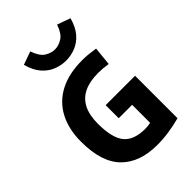

<svg xmlns="http://www.w3.org/2000/svg" viewBox="-270 -1031 1154 1154"><g transform="rotate(-45 307.0 -454.0)"><path d="M497 -536Q471 -540 452 -541.5Q433 -543 413 -543Q342 -543 294 -520Q246 -497 221.5 -449.5Q197 -402 197 -328Q197 -207 239 -156Q281 -105 377 -105Q397 -105 418 -109Q439 -113 468 -122L423 -53V-329L493 -263H309V-374H559V-13Q510 0 460 7.5Q410 15 360 15Q211 15 130 -67Q49 -149 49 -323Q49 -428 89 -505Q129 -582 207.5 -623.5Q286 -665 401 -665Q430 -665 452.5 -662.5Q475 -660 509 -655ZM331 -826Q363 -826 394.5 -846Q426 -866 445 -923L529 -893Q513 -833 482 -797.5Q451 -762 411.5 -746.5Q372 -731 331 -731Q290 -731 250.5 -746.5Q211 -762 180 -797.5Q149 -833 133 -893L217 -923Q237 -865 268 -845.5Q299 -826 331 -826Z"/></g></svg>

Font: Intel One Mono Light
Style: Regular
Weight: 300
Monospace: yes
Designer: Fred Shallcrass
Foundry: Frere-Jones Type LLC
Version: Version 1.004